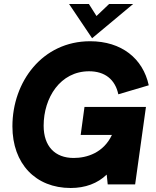

<svg xmlns="http://www.w3.org/2000/svg" viewBox="-20 -921 778 959"><path d="M333 18C406 18 467.5 -5 513 -49L518 0H655L709 -387H402L383 -247H539C497 -157.5 414 -132 348 -132C254 -132 198 -191 198 -293C198 -433 281 -565 425 -565C503 -565 555 -525 571 -450L723 -495C694 -629 587 -715 430 -715C192 -715 42 -513 42 -290C42 -103 158 18 333 18ZM325 -901 440 -730 645 -901H525L462 -841L424 -901Z"/></svg>

Font: HK Grotesk Black
Style: Italic
Weight: 900
Italic angle: -16°
Designer: Alfredo Marco Pradil
Foundry: Hanken Design Co.
Version: Version 3.001;FEAKit 1.0